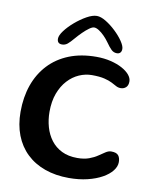

<svg xmlns="http://www.w3.org/2000/svg" viewBox="-90 -865 783 966"><g transform="rotate(10 301.0 -382.0)"><path d="M328.5 32Q260 32 205 12.2Q150 -7.5 111.2 -44.8Q72.5 -82 52 -135Q31.5 -188 31.5 -254.5Q31.5 -329 53.2 -391Q75 -453 117.2 -498.2Q159.5 -543.5 220.5 -568Q281.5 -592.5 360 -592.5Q400 -592.5 433.8 -584.2Q467.5 -576 492.2 -562.5Q517 -549 530.8 -532.5Q544.5 -516 544.5 -499Q544.5 -478.5 533.5 -468.5Q522.5 -458.5 506.5 -458.5Q493.5 -458.5 482.8 -464.5Q472 -470.5 457 -478.2Q442 -486 417.5 -492Q393 -498 353.5 -498Q320.5 -498 288.5 -484Q256.5 -470 231 -442.2Q205.5 -414.5 190.2 -373.8Q175 -333 175 -279.5Q175 -239 185.5 -202Q196 -165 217.8 -136.2Q239.5 -107.5 273 -91Q306.5 -74.5 352.5 -74.5Q387.5 -74.5 412.5 -83.8Q437.5 -93 455.5 -105.5Q473.5 -118 488 -127.2Q502.5 -136.5 516 -136.5Q542.5 -136.5 552.5 -124.2Q562.5 -112 562.5 -90Q562.5 -67.5 545.5 -45.8Q528.5 -24 497.2 -6.5Q466 11 423 21.5Q380 32 328.5 32ZM178 -623.5Q153 -623.5 153 -649Q153 -665.5 171.2 -690Q189.5 -714.5 217.5 -738.5Q245.5 -762.5 275 -779Q304.5 -795.5 326.5 -795.5Q347 -795.5 373.2 -779.5Q399.5 -763.5 424.2 -740Q449 -716.5 465 -692.8Q481 -669 481 -654Q481 -641.5 474.8 -634.8Q468.5 -628 457.5 -628Q441 -628 429 -639.5Q417 -651 401 -674Q390 -689.5 376 -703.8Q362 -718 348 -727Q334 -736 323 -736Q313.5 -736 298.5 -725.2Q283.5 -714.5 267 -698.2Q250.5 -682 236.5 -665.5Q218 -643.5 205.8 -633.5Q193.5 -623.5 178 -623.5Z"/></g></svg>

Font: Gluten
Style: Regular
Weight: 400
Designer: Tyler Finck
Foundry: Etcetera Type Company
Version: Version 1.300